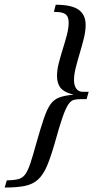

<svg xmlns="http://www.w3.org/2000/svg" viewBox="-91 -651 421 825"><path d="M-70.8 154.8 -61.9 124.2Q-31.4 123.4 -13.2 119Q4.9 114.5 16.6 99.2Q28.3 83.9 39.2 51.6Q50.1 19.4 65.5 -37.1Q84.1 -102.6 97.7 -142.5Q111.2 -182.5 126.3 -203.4Q141.4 -224.3 164.9 -232.7Q188.4 -241.1 225.9 -244.4Q200.8 -250.2 185 -259.8Q169.2 -269.3 161.6 -285.8Q154 -302.2 154 -325.4Q154 -350.2 161.5 -379.8Q169.1 -409.3 179 -440.8Q188.9 -472.3 196.5 -501.3Q204 -530.3 204 -553.4Q204 -570.5 198.4 -580.8Q192.7 -591 179 -595.5Q165.4 -600 140.5 -600L148.5 -630.6Q216.2 -630.7 246.6 -609.3Q277 -587.8 277 -544Q277 -517.4 269.3 -486.4Q261.6 -455.4 252 -423.2Q242.3 -391 234.6 -360.8Q227 -330.6 227 -306.6Q227 -283.9 236.7 -270.2Q246.5 -256.5 264.5 -256.5H290L281.1 -225H254.8Q238.6 -225 226 -221.8Q213.4 -218.5 202.1 -201.6Q190.8 -184.7 177.5 -146.4Q164.2 -108.1 144.8 -38Q127 24.4 110.6 62.7Q94.2 101 71.7 121.1Q49.3 141.2 15.5 148Q-18.3 154.8 -70.8 154.8Z"/></svg>

Font: Playfair 5pt SemiExpanded Light 12pt
Style: Italic
Weight: 300
Italic angle: -15.6°
Version: Version 2.000;gftools[0.9.28]